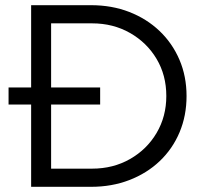

<svg xmlns="http://www.w3.org/2000/svg" viewBox="-20 -720 784 740"><path d="M100 0V-317H13V-383H100V-700H331Q411 -700 478 -674Q545 -648 594.5 -601Q644 -554 671.5 -490Q699 -426 699 -350Q699 -274 672 -210Q645 -146 595.5 -99Q546 -52 478.5 -26Q411 0 331 0ZM177 -70H335Q416 -70 481 -107Q546 -144 583.5 -207.5Q621 -271 621 -350Q621 -430 583.5 -493Q546 -556 481 -593Q416 -630 335 -630H177V-383H366V-317H177Z"/></svg>

Font: Red Hat Display VF
Style: Regular
Weight: 300
Designer: Pentagram, MCKL
Foundry: Pentagram, MCKL
Version: Version 1.023